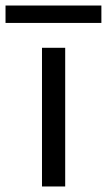

<svg xmlns="http://www.w3.org/2000/svg" viewBox="-83 -675 387 695"><path d="M69 0V-502H153V0ZM-63 -592V-655H284V-592Z"/></svg>

Font: DM Sans 16pt
Style: Regular
Weight: 400
Version: Version 4.004;gftools[0.9.30]